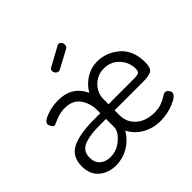

<svg xmlns="http://www.w3.org/2000/svg" viewBox="-172 -883 1072 1072"><g transform="rotate(-45 364.0 -347.0)"><path d="M432 -651 325 -594Q320 -591 315 -591Q305 -591 297 -599.5Q289 -608 289 -619Q289 -632 300 -637L412 -698Q415 -701 420 -701Q431 -701 437.5 -692.5Q444 -684 444 -673Q444 -657 432 -651ZM504 -479Q577 -479 634.5 -429.5Q692 -380 692 -286Q692 -243 674 -230Q656 -217 605 -217H381V-180Q381 -121 422.5 -85.5Q464 -50 530 -50Q563 -50 588.5 -60Q614 -70 628.5 -80Q643 -90 651 -90Q661 -90 670 -80Q679 -70 679 -59Q679 -36 628 -14.5Q577 7 520 7Q463 7 415 -20Q367 -47 343 -95Q312 -44 266 -18.5Q220 7 171 7Q111 7 70.5 -27Q30 -61 30 -125Q30 -202 89 -232Q148 -262 262 -262H313V-286Q313 -342 283.5 -382.5Q254 -423 193 -423Q155 -423 122 -408.5Q89 -394 87 -394Q76 -394 68.5 -405.5Q61 -417 61 -428Q61 -447 104.5 -463.5Q148 -480 197 -480Q307 -480 350 -386Q374 -428 415 -453.5Q456 -479 504 -479ZM381 -265H579Q610 -265 619.5 -271.5Q629 -278 629 -297Q629 -349 593.5 -387Q558 -425 504 -425Q453 -425 417 -389.5Q381 -354 381 -304ZM313 -153V-217H270Q230 -217 202.5 -214Q175 -211 148.5 -202.5Q122 -194 108.5 -175.5Q95 -157 95 -129Q95 -90 119 -69Q143 -48 181 -48Q231 -48 272 -83.5Q313 -119 313 -153Z"/></g></svg>

Font: Dosis
Style: Book
Weight: 400
Designer: EdgarTolentino, PabloImpallari, IginoMarini
Foundry: EdgarTolentino, PabloImpallari, IginoMarini
Version: Version 1.007